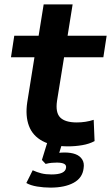

<svg xmlns="http://www.w3.org/2000/svg" viewBox="-20 -657 506 875"><path d="M290 10Q219 10 174 -14Q129 -38 112 -83Q95 -128 104 -190L137 -396H30L45 -494H156L179 -637H311L288 -494H466L451 -396H272L240 -198Q232 -144 254.5 -121.5Q277 -99 330 -99Q350 -99 369.5 -102Q389 -105 407 -111L411 -14Q387 -1 355 4.5Q323 10 290 10ZM210 198Q179 198 149 193Q119 188 100 177L129 119Q149 128 168.5 133Q188 138 215 138Q246 138 262.5 130.5Q279 123 281 108Q283 95 272 89.5Q261 84 239 84Q229 84 216 85Q203 86 188 90L171 72L199 -19H268L244 59L213 46Q229 42 244.5 40Q260 38 274 38Q303 38 323.5 45.5Q344 53 354.5 69.5Q365 86 361 110Q356 154 315.5 176Q275 198 210 198Z"/></svg>

Font: Nunito Sans 10pt SemiExpanded
Style: Bold Italic
Weight: 700
Width: 6
Italic angle: -9°
Designer: Vernon Adams
Foundry: Vernon Adams
Version: Version 3.101;gftools[0.9.27]